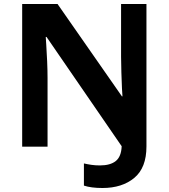

<svg xmlns="http://www.w3.org/2000/svg" viewBox="-20 -734 844 961"><path d="M493 207Q591 207 652 156.5Q713 106 713 -1V-714H586V-450Q586 -416 587.5 -371Q589 -326 590.5 -291Q592 -256 593 -252H590L268 -714H91V0H218V-344Q218 -380 216 -427Q214 -474 211.5 -510Q209 -546 209 -549H213L589 -2Q587 50 559.5 72Q532 94 480 94Q457 94 437 91Q417 88 400 84V195Q436 207 493 207Z"/></svg>

Font: Noto Sans UI
Style: Bold
Weight: 700
Designer: Monotype Design Team
Foundry: Monotype Imaging Inc.
Version: Version 1.901